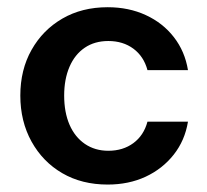

<svg xmlns="http://www.w3.org/2000/svg" viewBox="-20 -503 571 529"><path d="M347.6 -108.8C328.5 -94.7 305.5 -87.6 278.5 -87.6C253.9 -87.6 232.4 -93.9 213.9 -106.5C195.5 -119.1 181.3 -136.8 171.5 -159.5C161.7 -182.2 156.8 -209 156.8 -239.7C156.8 -269.8 161.7 -296.2 171.5 -319C181.3 -341.7 195.3 -359.2 213.5 -371.5C231.6 -383.8 253.3 -390 278.5 -390C305.5 -390 328.5 -382.9 347.6 -368.8C366.6 -354.6 379.6 -335 386.3 -309.8H497.9C492.3 -344.2 479.4 -374.4 459.1 -400.6C438.9 -426.7 413 -447 381.7 -461.4C350.4 -475.9 315.3 -483.1 276.6 -483.1C229.3 -483.1 187.6 -472.6 151.7 -451.7C115.7 -430.8 87.5 -402.1 66.9 -365.5C46.3 -329 36 -287 36 -239.7C36 -192.4 46.3 -150.1 66.9 -112.9C87.5 -75.8 115.7 -46.7 151.7 -25.8C187.6 -4.9 229.3 5.5 276.6 5.5C315.3 5.5 350.2 -1.7 381.2 -16.1C412.3 -30.6 438.1 -50.9 458.7 -77C479.3 -103.1 492.3 -133.4 497.9 -167.8H386.3C379.6 -142.6 366.6 -122.9 347.6 -108.8Z"/></svg>

Font: Diatome Awesome Semibold
Style: Regular
Weight: 400
Designer: 15.100.17
Foundry: 15.100.17
Version: Version 1.005;Fontself Maker 3.5.8